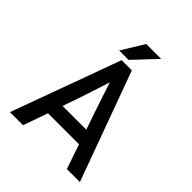

<svg xmlns="http://www.w3.org/2000/svg" viewBox="-240 -1035 1181 1181"><g transform="rotate(45 350.5 -444.5)"><path d="M46.4 0 306.2 -711.9H395L654.8 0H541.5L486.8 -160.6H216.8L160.2 0ZM248.5 -255.9H454.6Q432.1 -321.8 419.2 -359.1Q406.2 -396.5 396.7 -425.3Q387.2 -454.1 377.4 -483.9Q367.7 -513.7 351.6 -564.5Q334.5 -511.7 324.2 -480.2Q314 -448.7 304.4 -419.4Q294.9 -390.1 282.5 -354Q270 -317.9 248.5 -255.9ZM253.4 -743.2 342.8 -889.2H472.7L335 -743.2Z"/></g></svg>

Font: Alte DIN 1451 Mittelschrift
Style: Regular
Weight: 400
Designer: Peter Wiegel
Foundry: Peter Wiegel
Version: Version 1.002 September 20, 2019